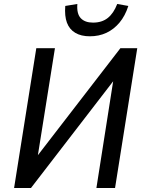

<svg xmlns="http://www.w3.org/2000/svg" viewBox="-20 -948 730 968"><path d="M51 0 163 -705H257L169 -153L159 -150L587 -705H672L560 0H466L553 -554L565 -557L136 0ZM433 -765Q389 -765 359.5 -782.5Q330 -800 317.5 -833.5Q305 -867 309 -918L370 -928Q366 -879 387 -856.5Q408 -834 449 -834Q494 -834 523.5 -857.5Q553 -881 571 -928L627 -918Q611 -868 582.5 -834Q554 -800 516.5 -782.5Q479 -765 433 -765Z"/></svg>

Font: Nunito Sans 7pt Condensed SemiBold
Style: Italic
Weight: 600
Width: 3
Italic angle: -9°
Designer: Vernon Adams
Foundry: Vernon Adams
Version: Version 3.101;gftools[0.9.27]